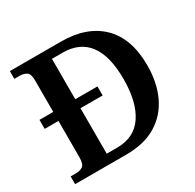

<svg xmlns="http://www.w3.org/2000/svg" viewBox="-155 -882 1065 1050"><g transform="rotate(-30 377.0 -357.0)"><path d="M31 0V-49H64Q90 -49 107.5 -60.5Q125 -72 125 -117V-345H38V-402H125V-601Q125 -643 107 -654Q89 -665 64 -665H31V-714H353Q516 -714 607 -625Q698 -536 698 -366Q698 -257 659 -174.5Q620 -92 544 -46Q468 0 353 0ZM330 -58Q439 -58 493.5 -139.5Q548 -221 548 -366Q548 -511 493.5 -584Q439 -657 331 -657H264V-402H404V-345H264V-58Z"/></g></svg>

Font: Noto Naskh Arabic SemiBold
Style: Regular
Weight: 600
Designer: Monotype Design Team, David Williams, Mohamad Dakak and Nizar Qandah
Foundry: Monotype Imaging Inc.
Version: Version 2.016